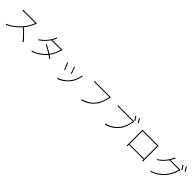

<svg xmlns="http://www.w3.org/2000/svg" viewBox="678 -3216 5643 5643"><g transform="rotate(45 3500.0 -394.5)"><path d="M766 -660Q763 -656 758.5 -648Q754 -640 752 -635Q739 -599 719.5 -558Q700 -517 676.5 -475.5Q653 -434 626.5 -394.5Q600 -355 572 -323Q614 -287 657 -246Q700 -205 740 -163.5Q780 -122 815 -83Q850 -44 877 -12L852 10Q826 -22 791.5 -62Q757 -102 717.5 -144Q678 -186 635.5 -226.5Q593 -267 553 -302Q469 -212 369 -132Q269 -52 148 2L124 -24Q245 -73 349 -155Q453 -237 538 -331Q564 -361 592 -400Q620 -439 645 -481Q670 -523 690 -565Q710 -607 721 -643H281Q270 -643 255.5 -642.5Q241 -642 228 -641Q213 -640 197 -640V-678Q212 -676 227 -675Q240 -674 254.5 -673.5Q269 -673 281 -673H700Q731 -673 746 -677Z M1846 -643Q1842 -636 1838.5 -624.5Q1835 -613 1833 -608Q1813 -532 1773.5 -446.5Q1734 -361 1677 -286Q1706 -267 1731.5 -250.5Q1757 -234 1776 -220L1756 -194Q1739 -208 1713.5 -225Q1688 -242 1659 -261L1652 -253Q1586 -173 1486 -100.5Q1386 -28 1244 23L1217 -2Q1278 -20 1336.5 -48Q1395 -76 1448 -111.5Q1501 -147 1546.5 -187.5Q1592 -228 1628 -271L1633 -278Q1600 -299 1565.5 -320Q1531 -341 1497.5 -360.5Q1464 -380 1434 -397Q1404 -414 1382 -426L1401 -448Q1424 -436 1454 -419.5Q1484 -403 1517 -384Q1550 -365 1584.5 -344Q1619 -323 1652 -302Q1680 -339 1704.5 -380.5Q1729 -422 1748.5 -463.5Q1768 -505 1782.5 -545.5Q1797 -586 1806 -623H1412Q1369 -559 1304.5 -489.5Q1240 -420 1147 -357L1120 -377Q1184 -416 1237 -464Q1290 -512 1331 -561.5Q1372 -611 1400.5 -657.5Q1429 -704 1444 -740Q1448 -748 1454 -764.5Q1460 -781 1462 -794L1499 -781Q1492 -768 1485 -753Q1478 -738 1472 -726Q1455 -692 1431 -653H1772Q1789 -653 1798.5 -654.5Q1808 -656 1816 -660Z M2462 -558Q2468 -544 2478.5 -514.5Q2489 -485 2501 -453Q2513 -421 2523 -391Q2533 -361 2537 -346L2508 -334Q2505 -350 2495 -380Q2485 -410 2473.5 -442.5Q2462 -475 2450.5 -504Q2439 -533 2433 -547ZM2817 -518Q2815 -512 2813 -505Q2811 -498 2809 -493Q2789 -403 2754.5 -321.5Q2720 -240 2663 -170Q2628 -127 2589 -92Q2550 -57 2509 -29Q2468 -1 2426.5 20Q2385 41 2345 56L2318 29Q2410 0 2492.5 -55Q2575 -110 2637 -186Q2693 -254 2731.5 -342Q2770 -430 2785 -528ZM2229 -510Q2235 -497 2247 -467.5Q2259 -438 2272.5 -404Q2286 -370 2298.5 -337.5Q2311 -305 2318 -287L2289 -276Q2283 -295 2271 -328Q2259 -361 2245 -395.5Q2231 -430 2219 -458.5Q2207 -487 2201 -497Z M3833 -664Q3830 -657 3828.5 -652Q3827 -647 3825 -633Q3817 -591 3803.5 -540.5Q3790 -490 3771.5 -439.5Q3753 -389 3729 -342Q3705 -295 3677 -260Q3642 -217 3604 -179Q3566 -141 3520.5 -109Q3475 -77 3418.5 -50Q3362 -23 3292 -1L3265 -31Q3336 -50 3393 -75Q3450 -100 3497 -131Q3544 -162 3582 -199Q3620 -236 3653 -278Q3681 -315 3705 -362Q3729 -409 3748 -459.5Q3767 -510 3779.5 -558.5Q3792 -607 3797 -647H3240Q3214 -647 3196.5 -646.5Q3179 -646 3160 -645V-681Q3179 -679 3197.5 -677.5Q3216 -676 3241 -676H3781Q3789 -676 3795.5 -676.5Q3802 -677 3810 -679Z M4829 -648Q4826 -641 4824.5 -636Q4823 -631 4821 -617Q4813 -575 4799.5 -524.5Q4786 -474 4767.5 -423.5Q4749 -373 4725 -326Q4701 -279 4673 -244Q4638 -201 4600 -163Q4562 -125 4516.5 -93Q4471 -61 4414.5 -34Q4358 -7 4288 15L4261 -15Q4332 -34 4389 -59Q4446 -84 4493 -115Q4540 -146 4578 -183Q4616 -220 4649 -262Q4677 -299 4701 -346Q4725 -393 4744 -443.5Q4763 -494 4775.5 -542.5Q4788 -591 4793 -631H4236Q4210 -631 4192.5 -630.5Q4175 -630 4156 -629V-665Q4175 -663 4193.5 -661.5Q4212 -660 4237 -660H4777Q4785 -660 4791.5 -660.5Q4798 -661 4806 -663ZM4870 -845Q4879 -833 4890 -817Q4901 -801 4912 -783Q4923 -765 4934 -747Q4945 -729 4954 -714L4926 -701Q4917 -716 4907 -734Q4897 -752 4886 -770Q4875 -788 4864 -804.5Q4853 -821 4843 -833ZM4752 -820Q4760 -808 4771 -791.5Q4782 -775 4793.5 -757Q4805 -739 4816 -721Q4827 -703 4835 -688L4807 -674Q4799 -689 4789 -707.5Q4779 -726 4767.5 -744Q4756 -762 4745 -779Q4734 -796 4725 -808Z M5197 -629V-93H5806V-629ZM5837 -107Q5837 -98 5837 -83Q5837 -68 5837.5 -53Q5838 -38 5838.5 -24.5Q5839 -11 5839 -4H5805Q5806 -14 5806 -30.5Q5806 -47 5806 -64H5197Q5198 -48 5198 -31.5Q5198 -15 5199 -4H5165Q5165 -12 5165.5 -26Q5166 -40 5166.5 -55Q5167 -70 5167 -84Q5167 -98 5167 -106V-603Q5167 -616 5167 -631Q5167 -646 5166 -661Q5195 -659 5209.5 -659Q5224 -659 5239 -659H5762Q5776 -659 5798.5 -659Q5821 -659 5839 -661Q5837 -647 5837 -632Q5837 -617 5837 -603Z M6720 -613Q6737 -613 6746.5 -614.5Q6756 -616 6764 -620L6794 -603Q6790 -596 6786.5 -584.5Q6783 -573 6781 -568Q6771 -526 6754 -480Q6737 -434 6713.5 -388Q6690 -342 6662 -297.5Q6634 -253 6601 -213Q6536 -133 6442 -66.5Q6348 0 6208 49L6181 23Q6304 -12 6404.5 -78.5Q6505 -145 6577 -231Q6610 -270 6638 -315Q6666 -360 6688.5 -406Q6711 -452 6728 -497Q6745 -542 6754 -583H6360Q6318 -521 6257 -456Q6196 -391 6105 -332L6078 -352Q6142 -389 6194 -436Q6246 -483 6286 -531.5Q6326 -580 6353.5 -625.5Q6381 -671 6395 -706Q6399 -714 6404.5 -730.5Q6410 -747 6412 -760L6450 -747Q6443 -734 6436 -719Q6429 -704 6423 -692Q6414 -674 6403.5 -654Q6393 -634 6379 -613ZM6751 -781Q6760 -768 6771.5 -751Q6783 -734 6794 -716Q6805 -698 6816 -679Q6827 -660 6835 -644L6807 -630Q6800 -645 6790 -663Q6780 -681 6768.5 -700Q6757 -719 6745.5 -736.5Q6734 -754 6724 -768ZM6852 -816Q6862 -802 6874 -785Q6886 -768 6898 -749.5Q6910 -731 6920.5 -713Q6931 -695 6939 -680L6911 -666Q6894 -700 6871 -737.5Q6848 -775 6826 -803Z"/></g></svg>

Font: SpoqaHanSans
Style: Thin
Weight: 250
Designer: [Spoqa Han Sans] Dong-huui Kim \uAE40 \uB3D9 \uD718   [Noto Sans] Ryoko NISHIZUKA \u897F \u585A \u6DBC \u5B50  (kana & i
Foundry: Spoqa (http://bi.spoqa.com)
Version: Version 1.004;PS 1.004;hotconv 1.0.82;makeotf.lib2.5.63406